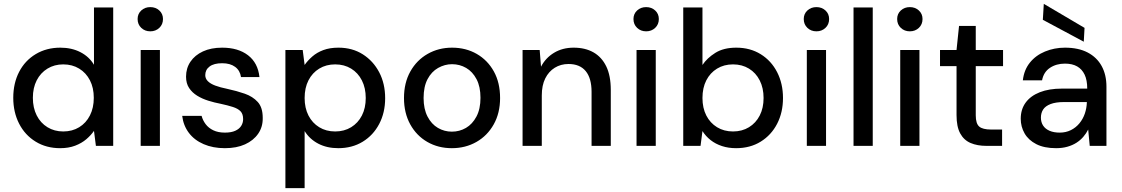

<svg xmlns="http://www.w3.org/2000/svg" viewBox="-20 -759 5836 999"><path d="M293 12Q221 12 165.5 -22Q110 -56 79.5 -115.5Q49 -175 49 -250Q49 -326 79.5 -385Q110 -444 166 -477.5Q222 -511 294 -511Q353 -511 398.5 -487.5Q444 -464 469 -422V-720H569V0H479L469 -78Q453 -55 429 -34.5Q405 -14 371 -1Q337 12 293 12ZM309 -75Q356 -75 392 -97Q428 -119 448 -158.5Q468 -198 468 -250Q468 -302 448 -341Q428 -380 392 -402Q356 -424 309 -424Q263 -424 227 -402Q191 -380 171 -341Q151 -302 151 -250Q151 -198 171 -158.5Q191 -119 227 -97Q263 -75 309 -75Z M712 0V-499H812V0ZM762 -596Q734 -596 715 -614Q696 -632 696 -660Q696 -687 715 -704.5Q734 -722 762 -722Q790 -722 809 -704.5Q828 -687 828 -660Q828 -632 809 -614Q790 -596 762 -596Z M1150 12Q1088 12 1039.5 -9Q991 -30 962.5 -68Q934 -106 928 -156H1029Q1035 -133 1050 -113Q1065 -93 1090 -81Q1115 -69 1150 -69Q1183 -69 1204 -78.5Q1225 -88 1235 -104Q1245 -120 1245 -139Q1245 -166 1231.5 -180Q1218 -194 1191.5 -202.5Q1165 -211 1128 -219Q1096 -225 1064 -235Q1032 -245 1006 -261Q980 -277 964 -301Q948 -325 948 -360Q948 -404 971 -438Q994 -472 1036 -491.5Q1078 -511 1136 -511Q1219 -511 1270.5 -471.5Q1322 -432 1330 -358H1234Q1229 -392 1203.5 -411Q1178 -430 1136 -430Q1093 -430 1070.5 -413Q1048 -396 1048 -368Q1048 -350 1061.5 -336.5Q1075 -323 1100.5 -313.5Q1126 -304 1161 -297Q1212 -286 1253.5 -271.5Q1295 -257 1321 -228.5Q1347 -200 1347 -146Q1348 -99 1323.5 -63.5Q1299 -28 1255 -8Q1211 12 1150 12Z M1465 220V-499H1555L1565 -421Q1581 -444 1605 -465Q1629 -486 1662.5 -498.5Q1696 -511 1741 -511Q1813 -511 1867.5 -476.5Q1922 -442 1953 -383Q1984 -324 1984 -248Q1984 -173 1953 -114Q1922 -55 1867 -21.5Q1812 12 1740 12Q1681 12 1636 -11.5Q1591 -35 1565 -77V220ZM1724 -75Q1771 -75 1807 -97Q1843 -119 1863 -158Q1883 -197 1883 -249Q1883 -301 1863 -340.5Q1843 -380 1807 -402Q1771 -424 1724 -424Q1677 -424 1641 -402Q1605 -380 1585 -341Q1565 -302 1565 -249Q1565 -197 1585 -158Q1605 -119 1641 -97Q1677 -75 1724 -75Z M2331 12Q2260 12 2203.5 -20.5Q2147 -53 2114.5 -112Q2082 -171 2082 -249Q2082 -328 2115 -387Q2148 -446 2205 -478.5Q2262 -511 2332 -511Q2404 -511 2460.5 -478.5Q2517 -446 2549.5 -387.5Q2582 -329 2582 -249Q2582 -171 2549 -112Q2516 -53 2459 -20.5Q2402 12 2331 12ZM2331 -74Q2371 -74 2404.5 -93.5Q2438 -113 2459 -152.5Q2480 -192 2480 -250Q2480 -308 2459.5 -347Q2439 -386 2405.5 -405.5Q2372 -425 2332 -425Q2294 -425 2259.5 -405.5Q2225 -386 2204.5 -347Q2184 -308 2184 -249Q2184 -192 2204.5 -152.5Q2225 -113 2258.5 -93.5Q2292 -74 2331 -74Z M2699 0V-499H2788L2795 -412Q2819 -458 2863 -484.5Q2907 -511 2965 -511Q3025 -511 3068 -486.5Q3111 -462 3134.5 -413.5Q3158 -365 3158 -291V0H3058V-281Q3058 -352 3027.5 -389Q2997 -426 2938 -426Q2898 -426 2866.5 -406.5Q2835 -387 2817 -351Q2799 -315 2799 -262V0Z M3292 0V-499H3392V0ZM3342 -596Q3314 -596 3295 -614Q3276 -632 3276 -660Q3276 -687 3295 -704.5Q3314 -722 3342 -722Q3370 -722 3389 -704.5Q3408 -687 3408 -660Q3408 -632 3389 -614Q3370 -596 3342 -596Z M3810 12Q3770 12 3736.5 1Q3703 -10 3677.5 -30Q3652 -50 3635 -77L3625 0H3535V-720H3635V-421Q3659 -457 3702 -484Q3745 -511 3811 -511Q3883 -511 3938 -477Q3993 -443 4023.5 -383.5Q4054 -324 4054 -249Q4054 -174 4023.5 -115Q3993 -56 3938 -22Q3883 12 3810 12ZM3794 -75Q3841 -75 3877 -97Q3913 -119 3933 -158Q3953 -197 3953 -249Q3953 -301 3933 -340.5Q3913 -380 3877 -402Q3841 -424 3794 -424Q3747 -424 3711 -402Q3675 -380 3655 -341Q3635 -302 3635 -249Q3635 -197 3655 -158Q3675 -119 3711 -97Q3747 -75 3794 -75Z M4178 0V-499H4278V0ZM4228 -596Q4200 -596 4181 -614Q4162 -632 4162 -660Q4162 -687 4181 -704.5Q4200 -722 4228 -722Q4256 -722 4275 -704.5Q4294 -687 4294 -660Q4294 -632 4275 -614Q4256 -596 4228 -596Z M4421 0V-720H4521V0Z M4664 0V-499H4764V0ZM4714 -596Q4686 -596 4667 -614Q4648 -632 4648 -660Q4648 -687 4667 -704.5Q4686 -722 4714 -722Q4742 -722 4761 -704.5Q4780 -687 4780 -660Q4780 -632 4761 -614Q4742 -596 4714 -596Z M5113 0Q5065 0 5030 -15Q4995 -30 4976 -65Q4957 -100 4957 -160V-415H4871V-499H4957L4970 -624H5057V-499H5199V-415H5057V-159Q5057 -116 5075 -100.5Q5093 -85 5137 -85H5194V0Z M5475 12Q5413 12 5372 -9Q5331 -30 5311 -65Q5291 -100 5291 -141Q5291 -190 5316.5 -225Q5342 -260 5390 -279Q5438 -298 5506 -298H5637Q5637 -342 5623.5 -370.5Q5610 -399 5584.5 -413.5Q5559 -428 5521 -428Q5476 -428 5443 -406Q5410 -384 5402 -341H5302Q5308 -395 5338.5 -433Q5369 -471 5417.5 -491Q5466 -511 5521 -511Q5591 -511 5639 -486Q5687 -461 5712 -415.5Q5737 -370 5737 -308V0H5650L5642 -85Q5632 -65 5616.5 -47Q5601 -29 5580.5 -16Q5560 -3 5533.5 4.5Q5507 12 5475 12ZM5494 -69Q5526 -69 5552 -82Q5578 -95 5596.5 -117.5Q5615 -140 5624.5 -168Q5634 -196 5635 -226V-228H5516Q5473 -228 5446 -217.5Q5419 -207 5407.5 -189Q5396 -171 5396 -147Q5396 -123 5407.5 -105.5Q5419 -88 5441 -78.5Q5463 -69 5494 -69ZM5619 -542 5406 -656 5411 -739 5623 -614Z"/></svg>

Font: DM Sans 20pt Medium
Style: Regular
Weight: 500
Version: Version 4.004;gftools[0.9.30]